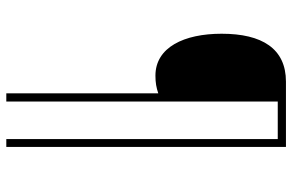

<svg xmlns="http://www.w3.org/2000/svg" viewBox="-179 -621 927 609"><g transform="rotate(90 284.5 -316.5)"><path d="M446 127V-760H239C134 -760 87 -684 87 -556C87 -437 130 -346 220 -346C243 -346 258 -349 276 -355V127H302V-734H421V127Z"/></g></svg>

Font: Noto Sans Gujarati UI SemiCondensed Thin
Style: Regular
Weight: 100
Width: 4
Designer: Jelle Bosma - Monotype Design Team, Universal Thirst
Foundry: Monotype Imaging Inc.
Version: Version 2.106